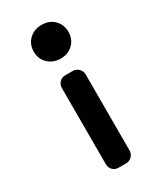

<svg xmlns="http://www.w3.org/2000/svg" viewBox="-182 -545 705 840"><g transform="rotate(-30 170.5 -125.0)"><path d="M115 -456Q140 -480 178 -480Q216 -480 240.5 -456Q265 -432 265 -395Q265 -358 240.5 -334Q216 -310 178 -310Q140 -310 115 -334Q90 -358 90 -395Q90 -432 115 -456ZM158 -237H195Q213 -237 225 -224.5Q237 -212 237 -195V188Q237 205 225 217.5Q213 230 195 230H158Q140 230 128.5 218Q117 206 117 188V-195Q117 -213 128.5 -225Q140 -237 158 -237Z"/></g></svg>

Font: Solway Medium
Style: Regular
Weight: 500
Designer: Mariya V. Pigoulevskaya
Foundry: The Northern Block Ltd.
Version: Version 1.000;hotconv 1.0.109;makeotfexe 2.5.65596